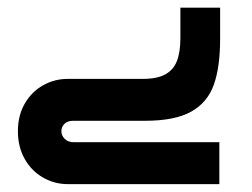

<svg xmlns="http://www.w3.org/2000/svg" viewBox="-20 -468 640 488"><path d="M25.5 -134.5Q25.5 -174.5 43 -204.8Q60.5 -235 89.5 -251.2Q118.5 -267.5 152 -267.5H343Q379.5 -267.5 400.2 -279Q421 -290.5 429.8 -313.2Q438.5 -336 438.5 -372V-448.5H539.5V-370Q539.5 -297 523.2 -252Q507 -207 465.5 -184Q424 -161 348.5 -161H166Q151.5 -161 143.8 -153.2Q136 -145.5 136 -134.5Q136 -123.5 144.5 -115Q153 -106.5 168 -106.5H537.5V0H152.5Q118.5 0 89.2 -16.8Q60 -33.5 42.8 -64Q25.5 -94.5 25.5 -134.5Z"/></svg>

Font: JuliaMono MediumItalic
Style: Regular
Weight: 500
Italic angle: -9°
Monospace: yes
Designer: cormullion
Foundry: corm
Version: Version 0.049; ttfautohint (v1.8.4)